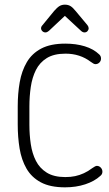

<svg xmlns="http://www.w3.org/2000/svg" viewBox="-20 -793 466 823"><path d="M106 -337Q106 -380 112 -420.5Q118 -461 134 -493Q150 -525 180.5 -544Q211 -563 261 -563Q323 -563 369 -528Q382 -518 389 -518Q399 -518 406 -525Q413 -532 413 -542Q413 -553 405 -560Q381 -583 343.5 -594.5Q306 -606 260 -606Q197 -606 157 -585Q117 -564 95 -526.5Q73 -489 64.5 -440.5Q56 -392 56 -337V-260Q56 -205 64 -156.5Q72 -108 93.5 -70.5Q115 -33 155 -11.5Q195 10 259 10Q306 10 345.5 -3Q385 -16 410 -39Q419 -46 419 -57Q419 -67 412 -74.5Q405 -82 395 -82Q389 -82 375 -72Q358 -59 339.5 -50.5Q321 -42 302 -38Q283 -34 260 -34Q211 -34 180.5 -53Q150 -72 134 -103.5Q118 -135 112 -175Q106 -215 106 -258ZM258 -725 326 -662Q334 -654 342 -654Q350 -654 355 -659.5Q360 -665 360 -672Q360 -678 355 -685L304 -746Q292 -761 282 -767Q272 -773 258 -773Q245 -773 235 -767Q225 -761 212 -746L162 -685Q159 -682 157.5 -678.5Q156 -675 156 -672Q156 -665 161.5 -659.5Q167 -654 175 -654Q182 -654 191 -662Z"/></svg>

Font: Beiruti Light
Style: Regular
Weight: 300
Designer: Arlette Boutros
Foundry: Boutros
Version: Version 1.41